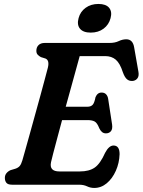

<svg xmlns="http://www.w3.org/2000/svg" viewBox="-20 -912 705 948"><path d="M370 0H40Q19 0 11.5 -9.5Q4 -19 4 -33.5Q4 -47.5 12.2 -57.2Q20.5 -67 32.5 -72L56 -79Q69.5 -83.5 77 -92Q84.5 -100.5 90.5 -120.5Q94.5 -135 104 -168.2Q113.5 -201.5 126 -246.8Q138.5 -292 152.2 -341.5Q166 -391 178.8 -437.8Q191.5 -484.5 201.5 -521.8Q211.5 -559 216.5 -578.5Q225 -614.5 204.5 -623L182 -630Q172.5 -635 166 -642Q159.5 -649 159.5 -661Q159.5 -678.5 170.2 -689.2Q181 -700 201.5 -700H521Q547.5 -700 566.2 -709Q585 -718 603.5 -718Q636 -718 642.5 -677.5L663.5 -557.5Q667 -537.5 659.2 -526.2Q651.5 -515 637 -512.5Q620 -510.5 608 -519.8Q596 -529 586.5 -555.5Q572.5 -599.5 551.8 -617.2Q531 -635 499.5 -635H373.5Q368 -614.5 357.2 -575.8Q346.5 -537 332.8 -487.2Q319 -437.5 304.5 -385H411.5Q428 -385 437 -394Q446 -403 451.5 -432Q461 -455 481.5 -455Q496 -455 504 -446.2Q512 -437.5 514 -424L533.5 -297Q536.5 -274.5 527.5 -264Q518.5 -253.5 503 -253.5Q491 -253.5 483 -260.8Q475 -268 470 -279Q460 -305 447.5 -312Q435 -319 412 -319H286.5Q273.5 -270.5 262 -227.5Q250.5 -184.5 242.5 -154Q234.5 -123.5 232 -111.5Q222 -65.5 273.5 -65.5H374Q420 -65.5 447.5 -84.5Q475 -103.5 499 -157.5Q518 -193.5 540.5 -193.5Q570.5 -193.5 570.5 -151Q569 -107 552 -68.8Q535 -30.5 507.2 -7.2Q479.5 16 445.5 16Q426.5 16 409.8 8Q393 0 370 0ZM428 -751Q391 -751 375 -770.2Q359 -789.5 368 -822.5Q376.5 -854.5 402.8 -873.5Q429 -892.5 466 -892.5Q503 -892.5 518.8 -873.5Q534.5 -854.5 526 -822.5Q517.5 -790 491.5 -770.5Q465.5 -751 428 -751Z"/></svg>

Font: Fraunces 72pt S100 SemiBold
Style: Italic
Weight: 600
Italic angle: -16°
Version: Version 1.000; ttfautohint (v1.8.3)